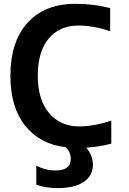

<svg xmlns="http://www.w3.org/2000/svg" viewBox="-20 -760 674 1000"><path d="M559.6 -131.8V-11.7Q495.1 4.9 429.7 8.8Q463.9 50.8 463.9 97.7Q463.9 154.3 417 187Q370.1 219.7 279.3 219.7Q220.7 219.7 168.9 202.1V102.5Q216.8 127.9 269.5 127.9Q348.6 127.9 348.6 67.4Q348.6 32.2 322.3 6.8Q188.5 -8.8 111.3 -105Q34.2 -201.2 34.2 -365.2Q34.2 -543 123.5 -641.6Q212.9 -740.2 374 -740.2Q466.8 -740.2 553.7 -717.8V-597.7Q465.8 -627 388.7 -627Q290 -627 233.4 -559.1Q176.8 -491.2 176.8 -365.2Q176.8 -240.2 235.8 -170.9Q294.9 -101.6 391.6 -101.6Q468.8 -101.6 559.6 -131.8Z"/></svg>

Font: Mgen+ 1c bold
Style: Bold
Weight: 700
Designer: [Source Han Sans]
Ryoko NISHIZUKA  (kana & ideographs); Paul D. Hunt (Latin, Greek & Cyrillic); Wenlong ZHANG  (bopomofo
Version: Version 1.059.20150602